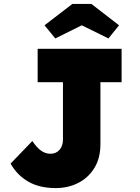

<svg xmlns="http://www.w3.org/2000/svg" viewBox="-20 -949 715 979"><path d="M264 10Q181 10 124 -23Q67 -56 34 -115L145 -230Q166 -198 188.5 -181.5Q211 -165 237 -165Q266 -165 283.5 -185Q301 -205 301 -237V-530H172V-700H600V-530H492V-213Q492 -143 461.5 -93Q431 -43 379.5 -16.5Q328 10 264 10ZM262 -753 207 -820 349 -929H446L587 -820L533 -753L397 -820Z"/></svg>

Font: Lexend ExtraBold
Style: Regular
Weight: 800
Designer: Bonnie Shaver-Troup, Thomas Jockin
Foundry: Lexend
Version: Version 1.007; ttfautohint (v1.8.3)